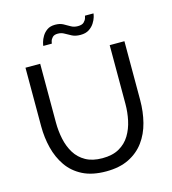

<svg xmlns="http://www.w3.org/2000/svg" viewBox="-131 -1023 1017 1134"><g transform="rotate(-15 377.5 -455.5)"><path d="M378 5Q293 5 235 -24.5Q177 -54 142 -104.5Q107 -155 91 -219Q75 -283 75 -351V-710H165V-351Q165 -299 175.5 -249.5Q186 -200 210 -161Q234 -122 275 -99Q316 -76 377 -76Q439 -76 480 -99.5Q521 -123 545 -162.5Q569 -202 579.5 -251Q590 -300 590 -351V-710H680V-351Q680 -279 663.5 -214.5Q647 -150 611 -101Q575 -52 517.5 -23.5Q460 5 378 5ZM440 -813Q410 -813 389 -823.5Q368 -834 350.5 -844.5Q333 -855 311 -855Q289 -855 278.5 -844Q268 -833 265 -821Q262 -809 262 -807H210Q210 -813 214.5 -829.5Q219 -846 230 -864.5Q241 -883 260 -896.5Q279 -910 309 -910Q338 -910 357.5 -899.5Q377 -889 395.5 -878Q414 -867 438 -867Q464 -867 475.5 -878.5Q487 -890 490.5 -902Q494 -914 494 -916H546Q546 -910 541.5 -894Q537 -878 525 -859Q513 -840 492.5 -826.5Q472 -813 440 -813Z"/></g></svg>

Font: Raleway Medium
Style: Regular
Weight: 500
Designer: Matt McInerney, Pablo Impallari, Rodrigo Fuenzalida
Foundry: Matt McInerney, Pablo Impallari, Rodrigo Fuenzalida
Version: Version 4.026